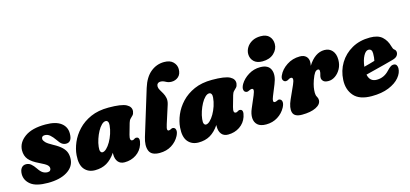

<svg xmlns="http://www.w3.org/2000/svg" viewBox="-63 -1175 3498 1637"><g transform="rotate(-15 1686.0 -357.0)"><path d="M221.5 -76.5Q236.5 -76.5 243.8 -84.2Q251 -92 251 -103.5Q251 -119.5 236.2 -133.2Q221.5 -147 172 -170.5Q110.5 -199.5 83.8 -231.5Q57 -263.5 57.5 -313.5Q59.5 -381.5 123.8 -428Q188 -474.5 307.5 -474.5Q398 -474.5 443.5 -440Q489 -405.5 489 -347.5Q489 -270.5 437 -270.5Q416.5 -270.5 400.2 -282Q384 -293.5 364 -324Q343.5 -353.5 323.2 -370.8Q303 -388 278.5 -388Q249 -388 249 -361.5Q250 -347.5 265.8 -330.8Q281.5 -314 326 -290Q374.5 -264 399.5 -239.5Q424.5 -215 432.8 -189Q441 -163 439 -133Q435 -67 371.2 -27.2Q307.5 12.5 201 12.5Q96.5 12.5 49.8 -24.8Q3 -62 3 -117.5Q3.5 -152 18.5 -171Q33.5 -190 59.5 -190Q84.5 -190 103.2 -174.2Q122 -158.5 140 -131.5Q161.5 -99 180.5 -87.8Q199.5 -76.5 221.5 -76.5Z M977.5 -204.5Q963 -152.5 989 -152.5Q996.5 -152.5 1001 -155Q1005.5 -157.5 1012.5 -162Q1023.5 -168 1033.5 -164Q1046 -161.5 1049.2 -146Q1052.5 -130.5 1042.5 -99.5Q1025 -48 980.2 -18Q935.5 12 877.5 12Q840 12 820 -12.5Q800 -37 800 -79Q800 -86 800.5 -93Q764 -39 720 -13.5Q676 12 617 12Q558 12 524 -28.2Q490 -68.5 496.5 -152Q500.5 -205.5 524.5 -262Q548.5 -318.5 593.8 -366.8Q639 -415 706 -444.8Q773 -474.5 863.5 -474.5Q978 -474.5 1020.5 -451.8Q1063 -429 1058 -389Q1055 -367.5 1044.5 -356.8Q1034 -346 1022.5 -334.8Q1011 -323.5 1005 -301.5ZM697 -172.5Q693.5 -143 700 -131.2Q706.5 -119.5 717 -119.5Q733.5 -119.5 752.8 -137.8Q772 -156 789.5 -186.2Q807 -216.5 819.2 -253.2Q831.5 -290 834.5 -326.5Q836.5 -346.5 830 -358Q823.5 -369.5 810.5 -369.5Q793 -369.5 774.2 -351.2Q755.5 -333 739.5 -303.5Q723.5 -274 712 -239.5Q700.5 -205 697 -172.5Z M1422 -727Q1474.5 -727 1501.2 -699.8Q1528 -672.5 1528 -637Q1528 -593 1502.8 -570.5Q1477.5 -548 1442 -548Q1415 -548 1392.5 -560.8Q1370 -573.5 1350 -573.5Q1333 -573.5 1324 -564.2Q1315 -555 1315 -540.5Q1315 -524 1325.2 -507Q1335.5 -490 1347 -469.8Q1358.5 -449.5 1363.5 -424.8Q1368.5 -400 1358.5 -368L1307.5 -209Q1296.5 -175 1298.8 -164Q1301 -153 1311 -153Q1319.5 -153 1331.5 -159.5Q1346 -168 1358.5 -161.5Q1370.5 -157 1373.8 -138.5Q1377 -120 1362 -90Q1338 -44 1292.8 -15.8Q1247.5 12.5 1187 12.5Q1114 12.5 1095.8 -33.5Q1077.5 -79.5 1099.5 -151.5L1222.5 -552.5Q1250 -641 1302.8 -684Q1355.5 -727 1422 -727Z M1891 -204.5Q1876.5 -152.5 1902.5 -152.5Q1910 -152.5 1914.5 -155Q1919 -157.5 1926 -162Q1937 -168 1947 -164Q1959.5 -161.5 1962.8 -146Q1966 -130.5 1956 -99.5Q1938.5 -48 1893.8 -18Q1849 12 1791 12Q1753.5 12 1733.5 -12.5Q1713.5 -37 1713.5 -79Q1713.5 -86 1714 -93Q1677.5 -39 1633.5 -13.5Q1589.5 12 1530.5 12Q1471.5 12 1437.5 -28.2Q1403.5 -68.5 1410 -152Q1414 -205.5 1438 -262Q1462 -318.5 1507.2 -366.8Q1552.5 -415 1619.5 -444.8Q1686.5 -474.5 1777 -474.5Q1891.5 -474.5 1934 -451.8Q1976.5 -429 1971.5 -389Q1968.5 -367.5 1958 -356.8Q1947.5 -346 1936 -334.8Q1924.5 -323.5 1918.5 -301.5ZM1610.5 -172.5Q1607 -143 1613.5 -131.2Q1620 -119.5 1630.5 -119.5Q1647 -119.5 1666.2 -137.8Q1685.5 -156 1703 -186.2Q1720.5 -216.5 1732.8 -253.2Q1745 -290 1748 -326.5Q1750 -346.5 1743.5 -358Q1737 -369.5 1724 -369.5Q1706.5 -369.5 1687.8 -351.2Q1669 -333 1653 -303.5Q1637 -274 1625.5 -239.5Q1614 -205 1610.5 -172.5Z M2235.5 -515Q2185.5 -515 2159.5 -541.2Q2133.5 -567.5 2133 -606Q2133 -636.5 2149.8 -664Q2166.5 -691.5 2198 -709Q2229.5 -726.5 2274 -726.5Q2325 -726.5 2349.8 -699.2Q2374.5 -672 2374.5 -632Q2374.5 -585.5 2337 -550.2Q2299.5 -515 2235.5 -515ZM2244 -204.5Q2222.5 -153 2247.5 -153Q2257 -153 2270.5 -160Q2284.5 -168 2295.5 -161.5Q2308 -157 2311.2 -138.5Q2314.5 -120 2299 -90Q2274.5 -44 2229.5 -15.8Q2184.5 12.5 2127 12.5Q2077 12.5 2052 -10Q2027 -32.5 2025 -70Q2023 -107.5 2042.5 -152L2086.5 -255Q2099.5 -286.5 2098.5 -299.2Q2097.5 -312 2083.5 -312Q2075.5 -312 2059 -304Q2042.5 -295 2030 -301Q2016 -305.5 2012.8 -324.5Q2009.5 -343.5 2025.5 -372Q2051 -414.5 2098.2 -443.5Q2145.5 -472.5 2201.5 -472.5Q2273 -472.5 2293.5 -424Q2314 -375.5 2283 -300.5Z M2385 -300.5Q2368.5 -300.5 2359.8 -316.5Q2351 -332.5 2363.5 -358Q2384.5 -405 2435.8 -439.2Q2487 -473.5 2552.5 -473.5Q2587.5 -473.5 2607 -454.8Q2626.5 -436 2626.5 -405.5Q2626.5 -391.5 2622.5 -372Q2685 -472 2768.5 -472Q2811.5 -472 2837.2 -442.5Q2863 -413 2863 -362Q2863 -317 2844 -282.2Q2825 -247.5 2796 -227.5Q2767 -207.5 2736 -207.5Q2702.5 -207.5 2689.8 -221.8Q2677 -236 2677 -250.5Q2677 -265.5 2681.8 -279.2Q2686.5 -293 2686.5 -309Q2686.5 -325.5 2673 -325.5Q2657 -325.5 2644.2 -308.2Q2631.5 -291 2616.5 -249Q2604.5 -214 2600.2 -189.2Q2596 -164.5 2596 -140.5Q2596 -118 2605 -103.8Q2614 -89.5 2614 -73Q2614 -35 2567.2 -11.8Q2520.5 11.5 2443.5 11.5Q2376 11.5 2364 -30.2Q2352 -72 2382.5 -140L2434.5 -255.5Q2462 -317 2431 -317Q2422 -317 2409.5 -309Q2397 -300.5 2385 -300.5Z M3339 -159.5Q3339 -118.5 3306 -78.8Q3273 -39 3210.2 -13.2Q3147.5 12.5 3059.5 12.5Q2951 12.5 2902.8 -42.8Q2854.5 -98 2858.5 -183.5Q2862.5 -265 2902.5 -330.8Q2942.5 -396.5 3011.2 -435.5Q3080 -474.5 3171 -474.5Q3242 -474.5 3278.2 -441.8Q3314.5 -409 3328.5 -356.5Q3335.5 -330 3345 -323Q3361 -312.5 3361 -293.5Q3361 -276.5 3349 -262Q3337 -247.5 3304 -239Q3274 -230.5 3232.5 -219.8Q3191 -209 3146.2 -197.8Q3101.5 -186.5 3062 -176.5Q3074.5 -111.5 3136.5 -111.5Q3200.5 -111.5 3247 -162Q3267.5 -184 3281.5 -192.5Q3295.5 -201 3311.5 -199Q3326.5 -197 3332.8 -185.2Q3339 -173.5 3339 -159.5ZM3132 -377Q3108 -377 3088 -340Q3068 -303 3061.5 -246Q3087 -252.5 3112.2 -259.5Q3137.5 -266.5 3157 -272.5Q3163.5 -298.5 3163.5 -336.5Q3163.5 -377 3132 -377Z"/></g></svg>

Font: Fraunces 72pt SuperSoft Black
Style: Italic
Weight: 900
Italic angle: -16°
Version: Version 1.000;[b76b70a41]